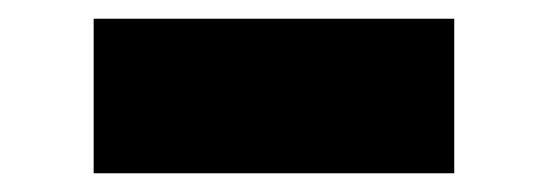

<svg xmlns="http://www.w3.org/2000/svg" viewBox="-20 -740 585 205"><path d="M80 -555V-720H465V-555Z"/></svg>

Font: Jost* Black
Style: Regular
Weight: 900
Version: Version 3.7